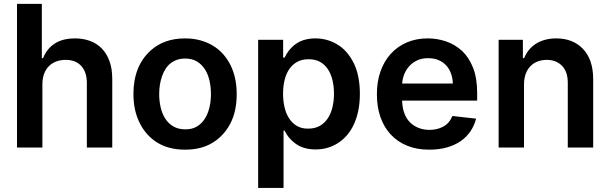

<svg xmlns="http://www.w3.org/2000/svg" viewBox="-20 -747 3088 972"><path d="M548.3 0H419.7V-327.4Q419.7 -353.3 413 -374.6Q406.2 -396 392.9 -411.4Q379.6 -426.8 359.6 -435.4Q339.5 -443.9 312.5 -443.9Q287.6 -443.9 266.2 -436.3Q244.7 -428.6 228.7 -413.2Q212.7 -397.7 203.7 -374.3Q194.6 -350.9 194.6 -319.6V0H66.1V-727.3H191.8V-452.8H198.2Q216.3 -499.3 256.2 -525.9Q296.2 -552.6 360.4 -552.6Q401.3 -552.6 435.9 -539.8Q470.5 -527 495.4 -501.4Q520.2 -475.9 534.3 -437.3Q548.3 -398.8 548.3 -347.3Z M916.9 10.7Q834.5 10.7 776.6 -24.9Q719.1 -60.4 687.9 -123.2Q655.5 -186.4 655.5 -270.6Q655.5 -412.3 742.5 -491.1Q810.4 -552.6 916.9 -552.6Q958.8 -552.6 994.3 -542.8Q1029.8 -533 1058.6 -515.4Q1087.4 -497.9 1109.4 -473.2Q1131.4 -448.5 1146.3 -418.7Q1178.3 -355.1 1178.3 -270.6Q1178.3 -182.9 1145.6 -120.7Q1112.9 -58.9 1055.9 -24.1Q998.9 10.7 916.9 10.7ZM917.6 -92.3Q951 -91.6 975.5 -105.8Q1000 -120 1016 -144.5Q1032 -169 1040 -201.7Q1047.9 -234.4 1047.9 -271Q1047.9 -305.8 1040.7 -338.2Q1033.4 -370.7 1017.6 -395.8Q1001.8 -420.8 977.1 -435.7Q952.4 -450.6 917.6 -450.6Q894.5 -450.6 875.9 -444.1Q857.2 -437.5 842.7 -425.8Q828.1 -414.1 817.6 -397.5Q807.2 -381 800.4 -361.5Q785.9 -320 785.9 -271Q785.9 -235.8 793.3 -203.5Q800.8 -171.2 816.6 -146.5Q832.4 -121.8 857.4 -107.1Q882.5 -92.3 917.6 -92.3Z M1415.5 204.5H1286.9V-545.5H1413.4V-455.3H1420.8Q1438.6 -493.3 1469.5 -518.5Q1511.4 -552.6 1576.7 -552.6Q1637.1 -552.6 1688.2 -521.7Q1739.3 -491.1 1772 -425.4Q1801.8 -362.9 1801.8 -272Q1801.8 -225.9 1793.9 -187.1Q1785.9 -148.4 1771.5 -117.4Q1757.1 -86.3 1736.9 -62.9Q1716.6 -39.4 1692.1 -23.4Q1641.3 9.6 1577.1 9.6Q1514.2 9.6 1472.3 -22.7Q1438.2 -48.7 1420.8 -85.9H1415.5ZM1541.2 -95.9Q1574.6 -95.9 1598.9 -109.7Q1623.2 -123.6 1639.2 -147.5Q1655.2 -171.5 1663 -203.8Q1670.8 -236.2 1670.8 -272.7Q1670.8 -307.9 1663.5 -339.7Q1656.2 -371.4 1640.6 -395.6Q1625 -419.7 1600.5 -433.6Q1576 -447.4 1541.2 -447.1Q1509.6 -447.1 1485.6 -434.3Q1461.6 -421.5 1445.5 -398.6Q1429.3 -375.7 1421.2 -343.6Q1413 -311.4 1413 -272.7Q1413 -235.1 1420.8 -202.6Q1428.6 -170.1 1444.6 -146.1Q1460.6 -122.2 1484.6 -108.7Q1508.5 -95.2 1541.2 -95.9Z M2153.1 10.7Q2090.9 11 2041.7 -9.1Q1992.5 -29.1 1958.3 -65.9Q1924 -102.6 1905.9 -154.5Q1887.8 -206.3 1888.1 -269.5Q1887.8 -333.1 1906.2 -385.5Q1924.7 -437.9 1958.8 -475.1Q1992.9 -512.4 2040.7 -532.7Q2088.4 -552.9 2146.3 -552.6Q2193.2 -552.6 2237.6 -537.6Q2282 -522.7 2319.2 -489.3Q2354.4 -456.3 2375 -403.8Q2395.6 -351.2 2395.6 -277V-237.6H2015.6Q2018.1 -164.1 2056.8 -126.4Q2095.9 -89.5 2154.8 -89.5Q2192.8 -89.5 2223.4 -105.8Q2255 -122.5 2270.2 -159.8L2390.3 -146.3Q2381.4 -111.5 2361.9 -82.6Q2342.3 -53.6 2312.5 -32.8Q2282.7 -12.1 2242.7 -0.7Q2202.8 10.7 2153.1 10.7ZM2272.4 -324.2Q2271.7 -351.2 2263.3 -374.6Q2255 -398.1 2239.3 -415.3Q2223.7 -432.5 2200.8 -442.5Q2177.9 -452.4 2148.1 -452.4Q2116.8 -452.8 2092.9 -441.8Q2068.9 -430.8 2052.4 -412.6Q2035.9 -394.5 2026.6 -371.3Q2017.4 -348 2016 -324.2Z M2983 0H2854.4V-327.4Q2854.4 -384.6 2824.9 -414.1Q2795.5 -443.9 2748.2 -443.9Q2724.1 -443.9 2703.1 -436.3Q2682.2 -428.6 2666.5 -413.2Q2650.9 -397.7 2641.9 -374.3Q2632.8 -350.9 2632.8 -319.6V0H2504.3V-545.5H2627.1V-452.8H2633.5Q2642.4 -475.1 2657.1 -493.4Q2671.9 -511.7 2692.1 -524.9Q2712.4 -538 2738.5 -545.3Q2764.6 -552.6 2796.2 -552.6Q2880.7 -552.6 2931.5 -499.3Q2982.6 -445.7 2983 -347.3Z"/></svg>

Font: Linik Sans SemiBold
Style: Regular
Weight: 600
Designer: Fonts by Rasmus Andersson / Changes by Cristiano Sobral with parts from Marc Monis
Foundry: rsms
Version: Version 3.020; ttfautohint (v1.6)